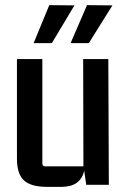

<svg xmlns="http://www.w3.org/2000/svg" viewBox="-20 -720 498 748"><path d="M111 -552 172 -700 270 -699 182 -552ZM255 -552 319 -700 418 -699 326 -552ZM219 8H163Q101 8 73.5 -17Q46 -42 46 -102V-490H145V-83Q145 -72 156 -72H305L304 -490H402L404 0H316L308 -55Q294 8 219 8Z"/></svg>

Font: Gemunu Libre SemiBold
Style: Regular
Weight: 600
Designer: Puspanada Ekanayake, Sola Matas, Pathum Egodawatta, Kosala Senevirathne
Foundry: mooniak
Version: Version 1.100